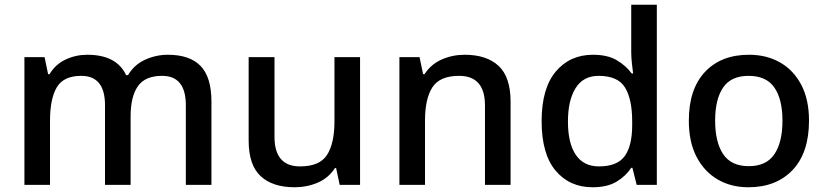

<svg xmlns="http://www.w3.org/2000/svg" viewBox="-20 -780 3484 810"><path d="M688 -549Q780 -549 826 -502Q872 -455 872 -351V0H764V-336Q764 -460 664 -460Q592 -460 561.5 -416Q531 -372 531 -289V0H423V-336Q423 -460 323 -460Q248 -460 219.5 -411.5Q191 -363 191 -271V0H83V-539H168L183 -467H189Q214 -509 257 -529Q300 -549 348 -549Q472 -549 512 -463H520Q546 -507 592 -528Q638 -549 688 -549Z M1499 -539V0H1413L1398 -71H1393Q1366 -29 1320.5 -9.5Q1275 10 1223 10Q1130 10 1079.5 -37Q1029 -84 1029 -187V-539H1138V-203Q1138 -78 1246 -78Q1329 -78 1360 -127Q1391 -176 1391 -268V-539Z M1940 -549Q2033 -549 2083.5 -502Q2134 -455 2134 -351V0H2026V-335Q2026 -460 1917 -460Q1835 -460 1804 -411.5Q1773 -363 1773 -271V0H1665V-539H1750L1765 -467H1771Q1798 -509 1843.5 -529Q1889 -549 1940 -549Z M2480 10Q2383 10 2324 -60Q2265 -130 2265 -269Q2265 -407 2324.5 -478Q2384 -549 2482 -549Q2543 -549 2582 -526Q2621 -503 2645 -470H2651Q2649 -484 2646 -511Q2643 -538 2643 -559V-760H2751V0H2666L2648 -72H2643Q2620 -37 2581 -13.5Q2542 10 2480 10ZM2507 -78Q2584 -78 2615.5 -121.5Q2647 -165 2647 -252V-268Q2647 -361 2617 -410.5Q2587 -460 2505 -460Q2441 -460 2408.5 -408.5Q2376 -357 2376 -267Q2376 -176 2409 -127Q2442 -78 2507 -78Z M3393 -271Q3393 -136 3324 -63Q3255 10 3137 10Q3064 10 3007.5 -23Q2951 -56 2918.5 -118.5Q2886 -181 2886 -271Q2886 -404 2954 -476.5Q3022 -549 3140 -549Q3214 -549 3271 -516.5Q3328 -484 3360.5 -422Q3393 -360 3393 -271ZM2997 -271Q2997 -180 3031 -129.5Q3065 -79 3139 -79Q3213 -79 3247 -129.5Q3281 -180 3281 -271Q3281 -361 3247 -410.5Q3213 -460 3138 -460Q3064 -460 3030.5 -410.5Q2997 -361 2997 -271Z"/></svg>

Font: Noto Kufi Arabic Medium
Style: Regular
Weight: 500
Designer: Monotype Design Team, David Williams, Khaled Hosny
Foundry: Google LLC
Version: Version 2.109; ttfautohint (v1.8.4.7-5d5b)